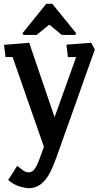

<svg xmlns="http://www.w3.org/2000/svg" viewBox="-20 -712 522 1006"><path d="M134 274Q113 274 81.5 264.5Q50 255 23 231L70 157Q79 163 96 177Q113 191 129 191Q143 191 153 182.5Q163 174 171 158Q179 142 187 121L210 57L46 -413H9L1 -477L133 -488L266 -98L379 -413H336L328 -478L458 -488L477 -452Q470 -434 457.5 -398Q445 -362 427.5 -314Q410 -266 391.5 -212.5Q373 -159 353 -104Q333 -49 315 2Q297 53 282.5 93.5Q268 134 258 158Q240 202 219.5 227.5Q199 253 177 263.5Q155 274 134 274ZM103 -529 98 -538 222 -692H254L379 -538L374 -529H304L238 -583L172 -529Z"/></svg>

Font: Kreon Medium
Style: Regular
Weight: 500
Version: Version 2.002